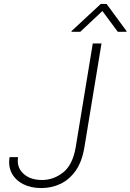

<svg xmlns="http://www.w3.org/2000/svg" viewBox="-20 -949 665 979"><path d="M453.1 -727.3H497.5L410.2 -197.1Q398.1 -124.6 366.1 -79Q334.2 -33.4 288.7 -11.7Q243.3 9.9 190.7 9.9Q137.4 9.9 98.2 -10.1Q58.9 -30.2 40.1 -65.7Q21.3 -101.2 28.8 -147.7H72.1Q63.9 -96.2 99.1 -63.7Q134.2 -31.2 194.2 -31.2Q253.6 -31.2 302.2 -70Q350.9 -108.7 366.1 -198.9ZM389.3 -786.9 502.1 -892.8 580.7 -786.9H625.1L625.2 -790.5L523.4 -929H493.9L344.7 -790.5L344.9 -786.9Z"/></svg>

Font: Inter Extra Light  BETA
Style: Italic
Weight: 200
Italic angle: 9.39999°
Designer: Rasmus Andersson
Foundry: rsms
Version: Version 3.011;git-f93a4a705